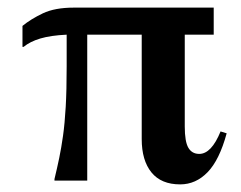

<svg xmlns="http://www.w3.org/2000/svg" viewBox="-20 -474 633 504"><path d="M123 -4Q130 -33 135.5 -59.5Q141 -86 145.5 -118Q150 -150 152.5 -193.5Q155 -237 155 -300V-383Q113 -381 86 -373Q59 -365 42 -351H39V-406Q61 -424 92.5 -439Q124 -454 174 -454H541V-383H465V-142Q465 -102 474.5 -86Q484 -70 503 -70Q535 -70 559 -129L575 -124Q556 -54 525 -22Q494 10 453 10Q403 10 377.5 -21.5Q352 -53 352 -109V-383H209V0H123Z"/></svg>

Font: Spectral SC SemiBold
Style: Regular
Weight: 600
Designer: Jean-Baptiste Levee
Foundry: Production Type
Version: Version 2.001